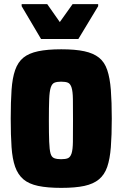

<svg xmlns="http://www.w3.org/2000/svg" viewBox="-20 -829 562 931"><path d="M277 82Q210 82 165 72.5Q120 63 93.5 40.5Q67 18 53.5 -20Q40 -58 36 -115.5Q32 -173 32 -254Q32 -335 36 -393Q40 -451 53.5 -489.5Q67 -528 93.5 -549.5Q120 -571 165 -580.5Q210 -590 277 -590Q345 -590 389 -580.5Q433 -571 460 -549.5Q487 -528 500 -489.5Q513 -451 517.5 -393Q522 -335 522 -254Q522 -173 517.5 -115.5Q513 -58 500 -20Q487 18 460 40.5Q433 63 389 72.5Q345 82 277 82ZM276 -57Q298 -57 309.5 -62Q321 -67 327 -85Q333 -103 333.5 -141.5Q334 -180 334 -245Q334 -310 333.5 -348Q333 -386 327 -404.5Q321 -423 309.5 -428Q298 -433 276 -433Q256 -433 244 -428Q232 -423 226 -404.5Q220 -386 218.5 -348Q217 -310 217 -245Q217 -180 218.5 -141.5Q220 -103 225 -85Q230 -67 243 -62Q256 -57 276 -57ZM179 -640 85 -799V-809H209L270 -722L332 -809H456V-799L360 -640Z"/></svg>

Font: Farlight84_Sys_V01
Style: Bold
Weight: 700
Designer: Monotype Design Team, Nadine Chahine and Nizar Qandah
Foundry: Monotype Imaging Inc.
Version: Version 2.004;October 31, 2024;FontCreator 14.0.0.2814 64-bi